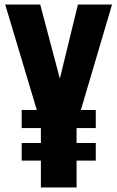

<svg xmlns="http://www.w3.org/2000/svg" viewBox="-20 -830 516 850"><path d="M161 0V-119H76V-197H161V-263H76V-343H143L3 -810H158L245 -482L325 -810H476L338 -343H404V-263H319V-197H404V-119H319V0Z"/></svg>

Font: Oswald SemiBold
Style: Regular
Weight: 600
Designer: Vernon Adams
Foundry: Vernon Adams
Version: Version 4.103;gftools[0.9.33.dev8+g029e19f]